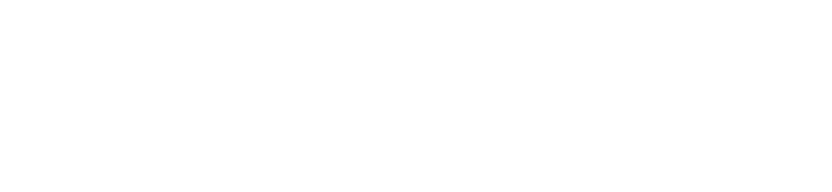

<svg xmlns="http://www.w3.org/2000/svg" viewBox="-20 -670 3640 840"><path d="M300 -50Q300 -50 300 -50Q300 -50 300 -50Q300 -50 300 -50Q300 -50 300 -50Q300 -50 300 -50Q300 -50 300 -50Q300 -50 300 -50Q300 -50 300 -50Q300 -50 300 -50Q300 -50 300 -50Q300 -50 300 -50Q300 -50 300 -50ZM300 -250Q300 -250 300 -250Q300 -250 300 -250Q300 -250 300 -250Q300 -250 300 -250Q300 -250 300 -250Q300 -250 300 -250Q300 -250 300 -250Q300 -250 300 -250Q300 -250 300 -250Q300 -250 300 -250Q300 -250 300 -250Q300 -250 300 -250ZM200 -350Q200 -350 200 -350Q200 -350 200 -350Q200 -350 200 -350Q200 -350 200 -350Q200 -350 200 -350Q200 -350 200 -350Q200 -350 200 -350Q200 -350 200 -350Q200 -350 200 -350Q200 -350 200 -350Q200 -350 200 -350Q200 -350 200 -350ZM100 -250Q100 -250 100 -250Q100 -250 100 -250Q100 -250 100 -250Q100 -250 100 -250Q100 -250 100 -250Q100 -250 100 -250Q100 -250 100 -250Q100 -250 100 -250Q100 -250 100 -250Q100 -250 100 -250Q100 -250 100 -250Q100 -250 100 -250ZM100 -150Q100 -150 100 -150Q100 -150 100 -150Q100 -150 100 -150Q100 -150 100 -150Q100 -150 100 -150Q100 -150 100 -150Q100 -150 100 -150Q100 -150 100 -150Q100 -150 100 -150Q100 -150 100 -150Q100 -150 100 -150Q100 -150 100 -150ZM200 -50Q200 -50 200 -50Q200 -50 200 -50Q200 -50 200 -50Q200 -50 200 -50Q200 -50 200 -50Q200 -50 200 -50Q200 -50 200 -50Q200 -50 200 -50Q200 -50 200 -50Q200 -50 200 -50Q200 -50 200 -50Q200 -50 200 -50Z M700 -250Q700 -250 700 -250Q700 -250 700 -250Q700 -250 700 -250Q700 -250 700 -250Q700 -250 700 -250Q700 -250 700 -250Q700 -250 700 -250Q700 -250 700 -250Q700 -250 700 -250Q700 -250 700 -250Q700 -250 700 -250Q700 -250 700 -250ZM700 -150Q700 -150 700 -150Q700 -150 700 -150Q700 -150 700 -150Q700 -150 700 -150Q700 -150 700 -150Q700 -150 700 -150Q700 -150 700 -150Q700 -150 700 -150Q700 -150 700 -150Q700 -150 700 -150Q700 -150 700 -150Q700 -150 700 -150ZM600 -350Q600 -350 600 -350Q600 -350 600 -350Q600 -350 600 -350Q600 -350 600 -350Q600 -350 600 -350Q600 -350 600 -350Q600 -350 600 -350Q600 -350 600 -350Q600 -350 600 -350Q600 -350 600 -350Q600 -350 600 -350Q600 -350 600 -350ZM500 -250Q500 -250 500 -250Q500 -250 500 -250Q500 -250 500 -250Q500 -250 500 -250Q500 -250 500 -250Q500 -250 500 -250Q500 -250 500 -250Q500 -250 500 -250Q500 -250 500 -250Q500 -250 500 -250Q500 -250 500 -250Q500 -250 500 -250ZM500 -150Q500 -150 500 -150Q500 -150 500 -150Q500 -150 500 -150Q500 -150 500 -150Q500 -150 500 -150Q500 -150 500 -150Q500 -150 500 -150Q500 -150 500 -150Q500 -150 500 -150Q500 -150 500 -150Q500 -150 500 -150Q500 -150 500 -150ZM600 -50Q600 -50 600 -50Q600 -50 600 -50Q600 -50 600 -50Q600 -50 600 -50Q600 -50 600 -50Q600 -50 600 -50Q600 -50 600 -50Q600 -50 600 -50Q600 -50 600 -50Q600 -50 600 -50Q600 -50 600 -50Q600 -50 600 -50Z M1100 -50Q1100 -50 1100 -50Q1100 -50 1100 -50Q1100 -50 1100 -50Q1100 -50 1100 -50Q1100 -50 1100 -50Q1100 -50 1100 -50Q1100 -50 1100 -50Q1100 -50 1100 -50Q1100 -50 1100 -50Q1100 -50 1100 -50Q1100 -50 1100 -50Q1100 -50 1100 -50ZM1100 -150Q1100 -150 1100 -150Q1100 -150 1100 -150Q1100 -150 1100 -150Q1100 -150 1100 -150Q1100 -150 1100 -150Q1100 -150 1100 -150Q1100 -150 1100 -150Q1100 -150 1100 -150Q1100 -150 1100 -150Q1100 -150 1100 -150Q1100 -150 1100 -150Q1100 -150 1100 -150ZM1100 -250Q1100 -250 1100 -250Q1100 -250 1100 -250Q1100 -250 1100 -250Q1100 -250 1100 -250Q1100 -250 1100 -250Q1100 -250 1100 -250Q1100 -250 1100 -250Q1100 -250 1100 -250Q1100 -250 1100 -250Q1100 -250 1100 -250Q1100 -250 1100 -250Q1100 -250 1100 -250ZM1000 -350Q1000 -350 1000 -350Q1000 -350 1000 -350Q1000 -350 1000 -350Q1000 -350 1000 -350Q1000 -350 1000 -350Q1000 -350 1000 -350Q1000 -350 1000 -350Q1000 -350 1000 -350Q1000 -350 1000 -350Q1000 -350 1000 -350Q1000 -350 1000 -350Q1000 -350 1000 -350ZM900 -350Q900 -350 900 -350Q900 -350 900 -350Q900 -350 900 -350Q900 -350 900 -350Q900 -350 900 -350Q900 -350 900 -350Q900 -350 900 -350Q900 -350 900 -350Q900 -350 900 -350Q900 -350 900 -350Q900 -350 900 -350Q900 -350 900 -350ZM900 -250Q900 -250 900 -250Q900 -250 900 -250Q900 -250 900 -250Q900 -250 900 -250Q900 -250 900 -250Q900 -250 900 -250Q900 -250 900 -250Q900 -250 900 -250Q900 -250 900 -250Q900 -250 900 -250Q900 -250 900 -250Q900 -250 900 -250ZM900 -150Q900 -150 900 -150Q900 -150 900 -150Q900 -150 900 -150Q900 -150 900 -150Q900 -150 900 -150Q900 -150 900 -150Q900 -150 900 -150Q900 -150 900 -150Q900 -150 900 -150Q900 -150 900 -150Q900 -150 900 -150Q900 -150 900 -150ZM900 -50Q900 -50 900 -50Q900 -50 900 -50Q900 -50 900 -50Q900 -50 900 -50Q900 -50 900 -50Q900 -50 900 -50Q900 -50 900 -50Q900 -50 900 -50Q900 -50 900 -50Q900 -50 900 -50Q900 -50 900 -50Q900 -50 900 -50Z M1300 -350Q1300 -350 1300 -350Q1300 -350 1300 -350Q1300 -350 1300 -350Q1300 -350 1300 -350Q1300 -350 1300 -350Q1300 -350 1300 -350Q1300 -350 1300 -350Q1300 -350 1300 -350Q1300 -350 1300 -350Q1300 -350 1300 -350Q1300 -350 1300 -350Q1300 -350 1300 -350ZM1500 -150Q1500 -150 1500 -150Q1500 -150 1500 -150Q1500 -150 1500 -150Q1500 -150 1500 -150Q1500 -150 1500 -150Q1500 -150 1500 -150Q1500 -150 1500 -150Q1500 -150 1500 -150Q1500 -150 1500 -150Q1500 -150 1500 -150Q1500 -150 1500 -150Q1500 -150 1500 -150ZM1500 -250Q1500 -250 1500 -250Q1500 -250 1500 -250Q1500 -250 1500 -250Q1500 -250 1500 -250Q1500 -250 1500 -250Q1500 -250 1500 -250Q1500 -250 1500 -250Q1500 -250 1500 -250Q1500 -250 1500 -250Q1500 -250 1500 -250Q1500 -250 1500 -250Q1500 -250 1500 -250ZM1400 -50Q1400 -50 1400 -50Q1400 -50 1400 -50Q1400 -50 1400 -50Q1400 -50 1400 -50Q1400 -50 1400 -50Q1400 -50 1400 -50Q1400 -50 1400 -50Q1400 -50 1400 -50Q1400 -50 1400 -50Q1400 -50 1400 -50Q1400 -50 1400 -50Q1400 -50 1400 -50ZM1500 -350Q1500 -350 1500 -350Q1500 -350 1500 -350Q1500 -350 1500 -350Q1500 -350 1500 -350Q1500 -350 1500 -350Q1500 -350 1500 -350Q1500 -350 1500 -350Q1500 -350 1500 -350Q1500 -350 1500 -350Q1500 -350 1500 -350Q1500 -350 1500 -350Q1500 -350 1500 -350ZM1300 -250Q1300 -250 1300 -250Q1300 -250 1300 -250Q1300 -250 1300 -250Q1300 -250 1300 -250Q1300 -250 1300 -250Q1300 -250 1300 -250Q1300 -250 1300 -250Q1300 -250 1300 -250Q1300 -250 1300 -250Q1300 -250 1300 -250Q1300 -250 1300 -250Q1300 -250 1300 -250ZM1300 -150Q1300 -150 1300 -150Q1300 -150 1300 -150Q1300 -150 1300 -150Q1300 -150 1300 -150Q1300 -150 1300 -150Q1300 -150 1300 -150Q1300 -150 1300 -150Q1300 -150 1300 -150Q1300 -150 1300 -150Q1300 -150 1300 -150Q1300 -150 1300 -150Q1300 -150 1300 -150Z M1900 -250Q1900 -250 1900 -250Q1900 -250 1900 -250Q1900 -250 1900 -250Q1900 -250 1900 -250Q1900 -250 1900 -250Q1900 -250 1900 -250Q1900 -250 1900 -250Q1900 -250 1900 -250Q1900 -250 1900 -250Q1900 -250 1900 -250Q1900 -250 1900 -250Q1900 -250 1900 -250ZM1800 -250Q1800 -250 1800 -250Q1800 -250 1800 -250Q1800 -250 1800 -250Q1800 -250 1800 -250Q1800 -250 1800 -250Q1800 -250 1800 -250Q1800 -250 1800 -250Q1800 -250 1800 -250Q1800 -250 1800 -250Q1800 -250 1800 -250Q1800 -250 1800 -250Q1800 -250 1800 -250ZM1800 -350Q1800 -350 1800 -350Q1800 -350 1800 -350Q1800 -350 1800 -350Q1800 -350 1800 -350Q1800 -350 1800 -350Q1800 -350 1800 -350Q1800 -350 1800 -350Q1800 -350 1800 -350Q1800 -350 1800 -350Q1800 -350 1800 -350Q1800 -350 1800 -350Q1800 -350 1800 -350ZM1800 -50Q1800 -50 1800 -50Q1800 -50 1800 -50Q1800 -50 1800 -50Q1800 -50 1800 -50Q1800 -50 1800 -50Q1800 -50 1800 -50Q1800 -50 1800 -50Q1800 -50 1800 -50Q1800 -50 1800 -50Q1800 -50 1800 -50Q1800 -50 1800 -50Q1800 -50 1800 -50ZM1700 -250Q1700 -250 1700 -250Q1700 -250 1700 -250Q1700 -250 1700 -250Q1700 -250 1700 -250Q1700 -250 1700 -250Q1700 -250 1700 -250Q1700 -250 1700 -250Q1700 -250 1700 -250Q1700 -250 1700 -250Q1700 -250 1700 -250Q1700 -250 1700 -250Q1700 -250 1700 -250ZM1700 -150Q1700 -150 1700 -150Q1700 -150 1700 -150Q1700 -150 1700 -150Q1700 -150 1700 -150Q1700 -150 1700 -150Q1700 -150 1700 -150Q1700 -150 1700 -150Q1700 -150 1700 -150Q1700 -150 1700 -150Q1700 -150 1700 -150Q1700 -150 1700 -150Q1700 -150 1700 -150ZM1900 -50Q1900 -50 1900 -50Q1900 -50 1900 -50Q1900 -50 1900 -50Q1900 -50 1900 -50Q1900 -50 1900 -50Q1900 -50 1900 -50Q1900 -50 1900 -50Q1900 -50 1900 -50Q1900 -50 1900 -50Q1900 -50 1900 -50Q1900 -50 1900 -50Q1900 -50 1900 -50Z M2300 -50Q2300 -50 2300 -50Q2300 -50 2300 -50Q2300 -50 2300 -50Q2300 -50 2300 -50Q2300 -50 2300 -50Q2300 -50 2300 -50Q2300 -50 2300 -50Q2300 -50 2300 -50Q2300 -50 2300 -50Q2300 -50 2300 -50Q2300 -50 2300 -50Q2300 -50 2300 -50ZM2300 -150Q2300 -150 2300 -150Q2300 -150 2300 -150Q2300 -150 2300 -150Q2300 -150 2300 -150Q2300 -150 2300 -150Q2300 -150 2300 -150Q2300 -150 2300 -150Q2300 -150 2300 -150Q2300 -150 2300 -150Q2300 -150 2300 -150Q2300 -150 2300 -150Q2300 -150 2300 -150ZM2300 -250Q2300 -250 2300 -250Q2300 -250 2300 -250Q2300 -250 2300 -250Q2300 -250 2300 -250Q2300 -250 2300 -250Q2300 -250 2300 -250Q2300 -250 2300 -250Q2300 -250 2300 -250Q2300 -250 2300 -250Q2300 -250 2300 -250Q2300 -250 2300 -250Q2300 -250 2300 -250ZM2200 -350Q2200 -350 2200 -350Q2200 -350 2200 -350Q2200 -350 2200 -350Q2200 -350 2200 -350Q2200 -350 2200 -350Q2200 -350 2200 -350Q2200 -350 2200 -350Q2200 -350 2200 -350Q2200 -350 2200 -350Q2200 -350 2200 -350Q2200 -350 2200 -350Q2200 -350 2200 -350ZM2100 -350Q2100 -350 2100 -350Q2100 -350 2100 -350Q2100 -350 2100 -350Q2100 -350 2100 -350Q2100 -350 2100 -350Q2100 -350 2100 -350Q2100 -350 2100 -350Q2100 -350 2100 -350Q2100 -350 2100 -350Q2100 -350 2100 -350Q2100 -350 2100 -350Q2100 -350 2100 -350ZM2100 -250Q2100 -250 2100 -250Q2100 -250 2100 -250Q2100 -250 2100 -250Q2100 -250 2100 -250Q2100 -250 2100 -250Q2100 -250 2100 -250Q2100 -250 2100 -250Q2100 -250 2100 -250Q2100 -250 2100 -250Q2100 -250 2100 -250Q2100 -250 2100 -250Q2100 -250 2100 -250ZM2100 -150Q2100 -150 2100 -150Q2100 -150 2100 -150Q2100 -150 2100 -150Q2100 -150 2100 -150Q2100 -150 2100 -150Q2100 -150 2100 -150Q2100 -150 2100 -150Q2100 -150 2100 -150Q2100 -150 2100 -150Q2100 -150 2100 -150Q2100 -150 2100 -150Q2100 -150 2100 -150ZM2100 -50Q2100 -50 2100 -50Q2100 -50 2100 -50Q2100 -50 2100 -50Q2100 -50 2100 -50Q2100 -50 2100 -50Q2100 -50 2100 -50Q2100 -50 2100 -50Q2100 -50 2100 -50Q2100 -50 2100 -50Q2100 -50 2100 -50Q2100 -50 2100 -50Q2100 -50 2100 -50Z M2500 150Q2500 150 2500 150Q2500 150 2500 150Q2500 150 2500 150Q2500 150 2500 150Q2500 150 2500 150Q2500 150 2500 150Q2500 150 2500 150Q2500 150 2500 150Q2500 150 2500 150Q2500 150 2500 150Q2500 150 2500 150Q2500 150 2500 150ZM2600 150Q2600 150 2600 150Q2600 150 2600 150Q2600 150 2600 150Q2600 150 2600 150Q2600 150 2600 150Q2600 150 2600 150Q2600 150 2600 150Q2600 150 2600 150Q2600 150 2600 150Q2600 150 2600 150Q2600 150 2600 150Q2600 150 2600 150ZM2600 50Q2600 50 2600 50Q2600 50 2600 50Q2600 50 2600 50Q2600 50 2600 50Q2600 50 2600 50Q2600 50 2600 50Q2600 50 2600 50Q2600 50 2600 50Q2600 50 2600 50Q2600 50 2600 50Q2600 50 2600 50Q2600 50 2600 50ZM2600 -50Q2600 -50 2600 -50Q2600 -50 2600 -50Q2600 -50 2600 -50Q2600 -50 2600 -50Q2600 -50 2600 -50Q2600 -50 2600 -50Q2600 -50 2600 -50Q2600 -50 2600 -50Q2600 -50 2600 -50Q2600 -50 2600 -50Q2600 -50 2600 -50Q2600 -50 2600 -50ZM2500 -150Q2500 -150 2500 -150Q2500 -150 2500 -150Q2500 -150 2500 -150Q2500 -150 2500 -150Q2500 -150 2500 -150Q2500 -150 2500 -150Q2500 -150 2500 -150Q2500 -150 2500 -150Q2500 -150 2500 -150Q2500 -150 2500 -150Q2500 -150 2500 -150Q2500 -150 2500 -150ZM2500 -250Q2500 -250 2500 -250Q2500 -250 2500 -250Q2500 -250 2500 -250Q2500 -250 2500 -250Q2500 -250 2500 -250Q2500 -250 2500 -250Q2500 -250 2500 -250Q2500 -250 2500 -250Q2500 -250 2500 -250Q2500 -250 2500 -250Q2500 -250 2500 -250Q2500 -250 2500 -250ZM2600 -350Q2600 -350 2600 -350Q2600 -350 2600 -350Q2600 -350 2600 -350Q2600 -350 2600 -350Q2600 -350 2600 -350Q2600 -350 2600 -350Q2600 -350 2600 -350Q2600 -350 2600 -350Q2600 -350 2600 -350Q2600 -350 2600 -350Q2600 -350 2600 -350Q2600 -350 2600 -350ZM2700 -250Q2700 -250 2700 -250Q2700 -250 2700 -250Q2700 -250 2700 -250Q2700 -250 2700 -250Q2700 -250 2700 -250Q2700 -250 2700 -250Q2700 -250 2700 -250Q2700 -250 2700 -250Q2700 -250 2700 -250Q2700 -250 2700 -250Q2700 -250 2700 -250Q2700 -250 2700 -250ZM2700 -50Q2700 -50 2700 -50Q2700 -50 2700 -50Q2700 -50 2700 -50Q2700 -50 2700 -50Q2700 -50 2700 -50Q2700 -50 2700 -50Q2700 -50 2700 -50Q2700 -50 2700 -50Q2700 -50 2700 -50Q2700 -50 2700 -50Q2700 -50 2700 -50Q2700 -50 2700 -50Z M2900 -50Q2900 -50 2900 -50Q2900 -50 2900 -50Q2900 -50 2900 -50Q2900 -50 2900 -50Q2900 -50 2900 -50Q2900 -50 2900 -50Q2900 -50 2900 -50Q2900 -50 2900 -50Q2900 -50 2900 -50Q2900 -50 2900 -50Q2900 -50 2900 -50Q2900 -50 2900 -50ZM2900 -150Q2900 -150 2900 -150Q2900 -150 2900 -150Q2900 -150 2900 -150Q2900 -150 2900 -150Q2900 -150 2900 -150Q2900 -150 2900 -150Q2900 -150 2900 -150Q2900 -150 2900 -150Q2900 -150 2900 -150Q2900 -150 2900 -150Q2900 -150 2900 -150Q2900 -150 2900 -150ZM3100 -50Q3100 -50 3100 -50Q3100 -50 3100 -50Q3100 -50 3100 -50Q3100 -50 3100 -50Q3100 -50 3100 -50Q3100 -50 3100 -50Q3100 -50 3100 -50Q3100 -50 3100 -50Q3100 -50 3100 -50Q3100 -50 3100 -50Q3100 -50 3100 -50Q3100 -50 3100 -50ZM3100 -150Q3100 -150 3100 -150Q3100 -150 3100 -150Q3100 -150 3100 -150Q3100 -150 3100 -150Q3100 -150 3100 -150Q3100 -150 3100 -150Q3100 -150 3100 -150Q3100 -150 3100 -150Q3100 -150 3100 -150Q3100 -150 3100 -150Q3100 -150 3100 -150Q3100 -150 3100 -150ZM3100 -250Q3100 -250 3100 -250Q3100 -250 3100 -250Q3100 -250 3100 -250Q3100 -250 3100 -250Q3100 -250 3100 -250Q3100 -250 3100 -250Q3100 -250 3100 -250Q3100 -250 3100 -250Q3100 -250 3100 -250Q3100 -250 3100 -250Q3100 -250 3100 -250Q3100 -250 3100 -250ZM3000 -350Q3000 -350 3000 -350Q3000 -350 3000 -350Q3000 -350 3000 -350Q3000 -350 3000 -350Q3000 -350 3000 -350Q3000 -350 3000 -350Q3000 -350 3000 -350Q3000 -350 3000 -350Q3000 -350 3000 -350Q3000 -350 3000 -350Q3000 -350 3000 -350Q3000 -350 3000 -350ZM2900 -350Q2900 -350 2900 -350Q2900 -350 2900 -350Q2900 -350 2900 -350Q2900 -350 2900 -350Q2900 -350 2900 -350Q2900 -350 2900 -350Q2900 -350 2900 -350Q2900 -350 2900 -350Q2900 -350 2900 -350Q2900 -350 2900 -350Q2900 -350 2900 -350Q2900 -350 2900 -350ZM3000 -150Q3000 -150 3000 -150Q3000 -150 3000 -150Q3000 -150 3000 -150Q3000 -150 3000 -150Q3000 -150 3000 -150Q3000 -150 3000 -150Q3000 -150 3000 -150Q3000 -150 3000 -150Q3000 -150 3000 -150Q3000 -150 3000 -150Q3000 -150 3000 -150Q3000 -150 3000 -150ZM3200 -650Q3200 -650 3200 -650Q3200 -650 3200 -650Q3200 -650 3200 -650Q3200 -650 3200 -650Q3200 -650 3200 -650Q3200 -650 3200 -650Q3200 -650 3200 -650Q3200 -650 3200 -650Q3200 -650 3200 -650Q3200 -650 3200 -650Q3200 -650 3200 -650Q3200 -650 3200 -650ZM3100 -550Q3100 -550 3100 -550Q3100 -550 3100 -550Q3100 -550 3100 -550Q3100 -550 3100 -550Q3100 -550 3100 -550Q3100 -550 3100 -550Q3100 -550 3100 -550Q3100 -550 3100 -550Q3100 -550 3100 -550Q3100 -550 3100 -550Q3100 -550 3100 -550Q3100 -550 3100 -550ZM3000 -650Q3000 -650 3000 -650Q3000 -650 3000 -650Q3000 -650 3000 -650Q3000 -650 3000 -650Q3000 -650 3000 -650Q3000 -650 3000 -650Q3000 -650 3000 -650Q3000 -650 3000 -650Q3000 -650 3000 -650Q3000 -650 3000 -650Q3000 -650 3000 -650Q3000 -650 3000 -650ZM2900 -550Q2900 -550 2900 -550Q2900 -550 2900 -550Q2900 -550 2900 -550Q2900 -550 2900 -550Q2900 -550 2900 -550Q2900 -550 2900 -550Q2900 -550 2900 -550Q2900 -550 2900 -550Q2900 -550 2900 -550Q2900 -550 2900 -550Q2900 -550 2900 -550Q2900 -550 2900 -550Z M3500 -250Q3500 -250 3500 -250Q3500 -250 3500 -250Q3500 -250 3500 -250Q3500 -250 3500 -250Q3500 -250 3500 -250Q3500 -250 3500 -250Q3500 -250 3500 -250Q3500 -250 3500 -250Q3500 -250 3500 -250Q3500 -250 3500 -250Q3500 -250 3500 -250Q3500 -250 3500 -250ZM3500 -150Q3500 -150 3500 -150Q3500 -150 3500 -150Q3500 -150 3500 -150Q3500 -150 3500 -150Q3500 -150 3500 -150Q3500 -150 3500 -150Q3500 -150 3500 -150Q3500 -150 3500 -150Q3500 -150 3500 -150Q3500 -150 3500 -150Q3500 -150 3500 -150Q3500 -150 3500 -150ZM3400 -350Q3400 -350 3400 -350Q3400 -350 3400 -350Q3400 -350 3400 -350Q3400 -350 3400 -350Q3400 -350 3400 -350Q3400 -350 3400 -350Q3400 -350 3400 -350Q3400 -350 3400 -350Q3400 -350 3400 -350Q3400 -350 3400 -350Q3400 -350 3400 -350Q3400 -350 3400 -350ZM3300 -250Q3300 -250 3300 -250Q3300 -250 3300 -250Q3300 -250 3300 -250Q3300 -250 3300 -250Q3300 -250 3300 -250Q3300 -250 3300 -250Q3300 -250 3300 -250Q3300 -250 3300 -250Q3300 -250 3300 -250Q3300 -250 3300 -250Q3300 -250 3300 -250Q3300 -250 3300 -250ZM3300 -150Q3300 -150 3300 -150Q3300 -150 3300 -150Q3300 -150 3300 -150Q3300 -150 3300 -150Q3300 -150 3300 -150Q3300 -150 3300 -150Q3300 -150 3300 -150Q3300 -150 3300 -150Q3300 -150 3300 -150Q3300 -150 3300 -150Q3300 -150 3300 -150Q3300 -150 3300 -150ZM3400 -50Q3400 -50 3400 -50Q3400 -50 3400 -50Q3400 -50 3400 -50Q3400 -50 3400 -50Q3400 -50 3400 -50Q3400 -50 3400 -50Q3400 -50 3400 -50Q3400 -50 3400 -50Q3400 -50 3400 -50Q3400 -50 3400 -50Q3400 -50 3400 -50Q3400 -50 3400 -50Z"/></svg>

Font: TINY 5x3
Style: Regular
Weight: 400
Designer: Jack Halten Fahnestock
Foundry: Velvetyne Type Foundry
Version: Version 1.002